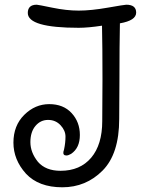

<svg xmlns="http://www.w3.org/2000/svg" viewBox="-20 -780 638 815"><path d="M487 -444 486 -275Q486 -127 415.5 -56Q345 15 244.5 15Q144 15 90 -43Q37 -102 37 -174.5Q37 -247 83 -292.5Q129 -338 189 -338Q249 -338 284 -300Q319 -262 319 -207Q319 -152 282 -127Q270 -120 262 -120Q247 -120 249 -135Q249 -136 252 -146Q258 -174 258 -200Q258 -226 237 -248.5Q216 -271 184 -271Q152 -271 130.5 -245.5Q109 -220 109 -176.5Q109 -133 141 -93Q174 -55 237 -55Q320 -55 367 -110.5Q414 -166 414 -266L415 -444Q415 -583 413 -671Q354 -662 314 -662Q98 -662 98 -725Q98 -760 136 -760Q141 -760 201.5 -747.5Q262 -735 314 -735Q366 -735 437.5 -747.5Q509 -760 516 -760Q558 -760 558 -726.5Q558 -693 489 -681Q487 -587 487 -444Z"/></svg>

Font: Delius Swash Caps
Style: Regular
Weight: 400
Designer: Natalia Raices
Foundry: Natalia Raices
Version: Version 1.002